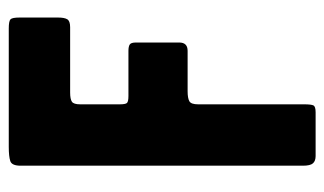

<svg xmlns="http://www.w3.org/2000/svg" viewBox="-171 -569 740 438"><g transform="rotate(-90 199.0 -350.0)"><path d="M180 -268V-26Q180 -10 177.5 -5Q175 0 162 0H62Q51 0 45.5 -6Q40 -12 40 -29V-673Q40 -693 50.5 -696.5Q61 -700 83 -700H353Q370 -700 374 -696Q378 -692 378 -675V-588Q378 -573 374 -566.5Q370 -560 356 -560H207Q192 -560 186 -556Q180 -552 180 -537V-447Q180 -434 183 -430.5Q186 -427 199 -427H302Q312 -427 316.5 -424Q321 -421 321 -410V-311Q321 -292 302 -292H210Q194 -292 187 -288Q180 -284 180 -268Z"/></g></svg>

Font: Railroad Gothic CC
Style: Bold
Weight: 700
Designer: indestructible type*
Foundry: Cowboy Collective
Version: Version 1.000